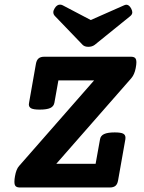

<svg xmlns="http://www.w3.org/2000/svg" viewBox="-20 -831 640 851"><path d="M584.5 -554.7Q584.5 -544.9 581.5 -529.3Q576.2 -501 562 -484.4L229.5 -105H403.8L423.3 -213.4Q425.8 -229.5 441.4 -236.8Q457 -244.1 488.3 -244.1Q515.1 -244.1 525.6 -238.8Q536.1 -233.4 536.1 -220.7Q536.1 -216.3 535.6 -213.4L503.4 -31.7Q500.5 -14.6 491.7 -7.3Q482.9 0 466.3 0H68.8Q55.7 0 49.8 -5.4Q43.9 -10.7 43.9 -24.9Q43.9 -37.1 46.4 -49.8Q51.8 -81.1 64.5 -95.2L397 -474.6H238.8L221.2 -376Q218.3 -359.4 202.9 -352.3Q187.5 -345.2 156.2 -345.2Q129.4 -345.2 118.7 -350.6Q107.9 -356 107.9 -368.2Q107.9 -370.1 108.9 -376L139.2 -547.9Q142.1 -564.5 150.9 -572Q159.7 -579.6 176.8 -579.6H559.6Q572.8 -579.6 578.6 -574.2Q584.5 -568.8 584.5 -554.7ZM540 -810.1Q552.2 -810.1 561.5 -793Q566.4 -783.2 566.4 -776.4Q566.4 -767.1 557.6 -759.8L399.9 -632.3Q388.2 -623.5 371.6 -623.5Q355 -623.5 346.2 -632.3L223.6 -759.8Q216.3 -767.1 216.3 -776.9Q216.3 -784.7 222.7 -794.9Q232.4 -810.5 246.1 -810.5Q252 -810.5 257.8 -807.6L382.3 -742.2L530.3 -807.6Q536.1 -810.1 540 -810.1Z"/></svg>

Font: Courier Prime
Style: Bold Italic
Weight: 700
Italic angle: -10°
Designer: Alan Dague-Greene
Foundry: Quote-Unquote Apps
Version: Version 3.018